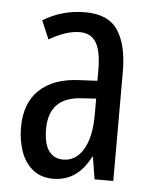

<svg xmlns="http://www.w3.org/2000/svg" viewBox="-45 -586 506 634"><g transform="rotate(5 208.0 -268.5)"><path d="M213 -547Q289 -547 321 -499Q353 -451 353 -362V0H291L279 -74H277Q235 10 154 10Q113 10 86 -12.5Q59 -35 46.5 -71.5Q34 -108 34 -150Q34 -230 80 -274Q126 -318 211 -322L272 -325V-360Q272 -422 255 -451Q238 -480 200 -480Q156 -480 99 -447L73 -508Q136 -547 213 -547ZM225 -263Q117 -257 117 -152Q117 -103 134 -79.5Q151 -56 182 -56Q224 -56 248.5 -97.5Q273 -139 273 -212V-266Z"/></g></svg>

Font: Noto Sans Malayalam ExtraCondensed
Style: Regular
Weight: 400
Width: 2
Designer: Jelle Bosma - Monotype Design Team
Foundry: Monotype Imaging Inc.
Version: Version 2.104; ttfautohint (v1.8.4.7-5d5b)